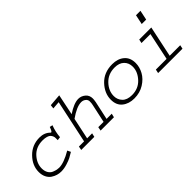

<svg xmlns="http://www.w3.org/2000/svg" viewBox="84 -1402 2176 2176"><g transform="rotate(-45 1172.0 -314.0)"><path d="M553.7 -436.5 588.9 -428.7Q559.6 -353.5 553.7 -272.5L511.7 -266.6Q510.7 -281.2 511.7 -297.4Q512.7 -313.5 506.3 -329.6Q500 -345.7 488.3 -358.4Q476.6 -371.1 450.7 -378.9Q424.8 -386.7 387.7 -386.7Q283.2 -386.7 219.7 -318.4Q156.2 -250 156.2 -168.9Q156.2 -124 174.8 -93.8Q193.4 -63.5 222.2 -52.2Q251 -41 268.6 -37.6Q286.1 -34.2 302.7 -34.2Q379.9 -34.2 503.9 -107.4L523.4 -67.4Q486.3 -44.9 460.9 -31.2Q435.5 -17.6 385.3 -2Q335 13.7 289.1 13.7Q258.8 13.7 228.5 4.9Q198.2 -3.9 168.9 -23.4Q139.6 -43 121.6 -79.1Q103.5 -115.2 103.5 -164.1Q103.5 -267.6 185.1 -351.1Q266.6 -434.6 385.7 -434.6Q463.9 -434.6 512.7 -385.7Q517.6 -380.9 521.5 -380.9Q534.2 -380.9 553.7 -436.5Z M736.3 -602.5 882.8 -614.3 831.1 -363.3Q936.5 -433.6 1006.8 -433.6Q1052.7 -433.6 1089.8 -402.8Q1127 -372.1 1127 -318.4Q1127 -301.8 1121.1 -266.6L1073.2 -45.9H1156.2L1145.5 0H931.6L940.4 -45.9H1025.4L1073.2 -266.6Q1079.1 -290 1079.1 -320.3Q1079.1 -347.7 1056.6 -365.7Q1034.2 -383.8 1003.9 -383.8Q930.7 -383.8 816.4 -302.7L761.7 -45.9H841.8L831.1 0H621.1L629.9 -45.9H712.9L823.2 -563.5L730.5 -556.6Z M1556.6 -439.5Q1644.5 -439.5 1699.7 -393.1Q1754.9 -346.7 1754.9 -260.7Q1754.9 -195.3 1721.2 -133.8Q1687.5 -72.3 1618.7 -29.3Q1549.8 13.7 1460.9 13.7Q1374 13.7 1317.4 -31.7Q1260.7 -77.1 1260.7 -165Q1260.7 -267.6 1341.8 -353.5Q1422.9 -439.5 1556.6 -439.5ZM1549.8 -393.6Q1445.3 -393.6 1379.4 -324.2Q1313.5 -254.9 1313.5 -170.9Q1313.5 -113.3 1352.1 -72.8Q1390.6 -32.2 1468.8 -32.2Q1571.3 -32.2 1636.7 -102.5Q1702.1 -172.9 1702.1 -253.9Q1702.1 -315.4 1662.1 -354.5Q1622.1 -393.6 1549.8 -393.6Z M1970.7 -419.9H2164.1L2085 -45.9H2253.9L2244.1 0H1853.5L1863.3 -45.9H2035.2L2104.5 -374H1960.9ZM2115.2 -524.4 2139.6 -640.6H2210.9L2186.5 -524.4Z"/></g></svg>

Font: Thabit-Oblique
Style: Oblique
Weight: 500
Designer: Regenerated by Nadim Shaikli
Foundry: MAK Alagha
Version: 0.01